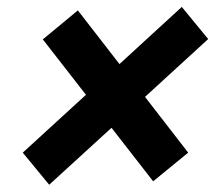

<svg xmlns="http://www.w3.org/2000/svg" viewBox="-20 -607 626 543"><path d="M119.1 -84.5 44.4 -175.3 223.1 -338.9 101.1 -495.6 200.2 -577.6 317.9 -425.8 494.1 -587.4 568.8 -496.6 390.1 -333 512.2 -175.3 413.1 -94.2 295.4 -245.6Z"/></svg>

Font: CaskaydiaCove NF
Style: Bold Italic
Weight: 700
Italic angle: -10°
Designer: Aaron Bell
Foundry: Saja Typeworks
Version: Version 2111.001; VTT 6.35;Nerd Fonts 3.2.1